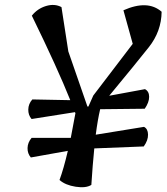

<svg xmlns="http://www.w3.org/2000/svg" viewBox="-20 -762 680 784"><path d="M269 -199Q278 -250 288 -300L286 -304L109 -276Q95 -292 95.5 -315Q96 -338 112 -356L267 -353Q215 -483 110 -698Q133 -727 168 -737.5Q203 -748 231 -733L259 -552L337 -327H341L361 -372L522 -583L484 -720Q583 -764 640 -714Q639 -634 587.5 -569Q536 -504 426 -371L572 -398Q589 -389 589 -366.5Q589 -344 571 -318L389 -316Q379 -274 371 -212L568 -244Q584 -236 584.5 -212.5Q585 -189 567 -164L365 -156Q358 -86 353 -7Q331 7 289 0.5Q247 -6 223 -27Q240 -73 257 -146L106 -119Q92 -135 92.5 -157.5Q93 -180 109 -199Z"/></svg>

Font: Tillana Medium
Style: Regular
Weight: 500
Designer: Lipi Raval (Devanagari, Latin), Jonny Pinhorn (Latin)
Foundry: Indian Type Foundry
Version: Version 2.003;PS 1.0;hotconv 1.0.79;makeotf.lib2.5.61930; tt